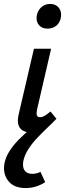

<svg xmlns="http://www.w3.org/2000/svg" viewBox="-47 -665 333 973"><path d="M108 6Q85 6 68.5 -3.5Q52 -13 46 -33.5Q40 -54 48 -87L125 -418H212L141 -111Q137 -93 139.5 -82Q142 -71 156 -71Q167 -71 179 -78Q191 -85 209 -100L239 -63Q205 -29 172 -11.5Q139 6 108 6ZM194 -520Q174 -520 160.5 -529Q147 -538 141.5 -554Q136 -570 140 -589Q145 -613 163 -629Q181 -645 207 -645Q227 -645 240.5 -635.5Q254 -626 259.5 -610Q265 -594 261 -574Q256 -549 238 -534.5Q220 -520 194 -520ZM84 288Q23 288 -5 252Q-33 216 -25 166Q-19 133 0 102.5Q19 72 49 41.5Q79 11 119.5 -22Q160 -55 208 -91L239 -63Q219 -42 193 -17.5Q167 7 141 34.5Q115 62 96 92Q77 122 71 152Q66 183 78 199.5Q90 216 117 216Q127 216 137.5 213.5Q148 211 158 206L182 258Q163 271 137.5 279.5Q112 288 84 288Z"/></svg>

Font: Ysabeau Infant SemiBold
Style: Italic
Weight: 600
Italic angle: -12°
Designer: Christian Thalmann (Catharsis Fonts)
Version: Version 2.002; featfreeze: ss01,ss02,lnum